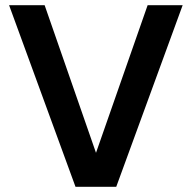

<svg xmlns="http://www.w3.org/2000/svg" viewBox="-20 -720 739 740"><path d="M271 0 15 -700H152L350 -131L549 -700H684L428 0Z"/></svg>

Font: Firefly Display
Style: Bold
Weight: 700
Designer: Colophon Foundry, Jonny Pinhorn
Foundry: Colophon Foundry
Version: Version 1.200; ttfautohint (v1.8.3)